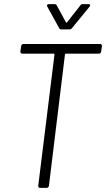

<svg xmlns="http://www.w3.org/2000/svg" viewBox="-20 -914 516 934"><path d="M330 -777 416 -882C421 -888 419 -894 411 -894H383C378 -894 374 -893 371 -888L306 -805C305 -803 301 -803 301 -805L256 -888C253 -893 249 -894 245 -894H217C210 -894 206 -888 210 -882L268 -777C270 -772 274 -771 279 -771H318C323 -771 327 -772 330 -777ZM467 -700H94C88 -700 84 -696 83 -690L79 -663C79 -657 82 -653 88 -653H241C243 -653 245 -651 245 -649L166 -10C165 -4 169 0 175 0H207C212 0 217 -4 218 -10L296 -649C296 -651 298 -653 300 -653H461C467 -653 472 -657 472 -663L476 -690C476 -696 473 -700 467 -700Z"/></svg>

Font: Barlow Semi Condensed Light
Style: Italic
Weight: 300
Width: 4
Italic angle: -7°
Designer: Jeremy Tribby
Foundry: Tribby Type
Version: Version 1.422;hotconv 1.0.109;makeotfexe 2.5.65596